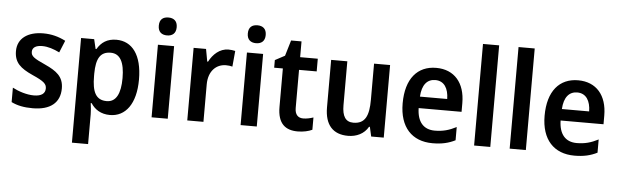

<svg xmlns="http://www.w3.org/2000/svg" viewBox="-57 -976 4606 1431"><g transform="rotate(5 2246.5 -260.0)"><path d="M406 -156C406 -245 352 -283 267 -322C180 -361 159 -376 159 -409C159 -440 185 -458 233 -458C277 -458 320 -443 363 -422L400 -512C347 -539 294 -553 233 -553C117 -553 41 -499 41 -404C41 -317 89 -278 179 -237C270 -197 287 -178 287 -145C287 -109 261 -86 202 -86C149 -86 87 -106 42 -130V-22C87 0 136 10 202 10C333 10 406 -48 406 -156Z M780 -553C711 -553 667 -522 637 -471H631L614 -543H516V240H637V17C637 -6 634 -37 630 -66H637C665 -22 711 10 780 10C896 10 973 -90 973 -272C973 -456 898 -553 780 -553ZM746 -453C817 -453 850 -390 850 -272C850 -156 817 -91 747 -91C665 -91 637 -151 637 -269V-288C638 -400 668 -453 746 -453Z M1152 -752C1112 -752 1085 -733 1085 -685C1085 -638 1113 -618 1152 -618C1191 -618 1219 -638 1219 -685C1219 -732 1191 -752 1152 -752ZM1212 -543H1091V0H1212Z M1618 -553C1553 -553 1503 -506 1474 -450H1468L1451 -543H1358V0H1479V-280C1479 -381 1538 -435 1610 -435C1626 -435 1645 -433 1658 -429L1669 -547C1654 -551 1634 -553 1618 -553Z M1818 -752C1778 -752 1751 -733 1751 -685C1751 -638 1779 -618 1818 -618C1857 -618 1885 -638 1885 -685C1885 -732 1857 -752 1818 -752ZM1878 -543H1757V0H1878Z M2217 -90C2178 -90 2155 -114 2155 -163V-448H2287V-543H2155V-661H2077L2042 -544L1969 -505V-448H2034V-160C2034 -34 2094 10 2184 10C2227 10 2266 1 2293 -12V-104C2269 -96 2243 -90 2217 -90Z M2828 -543H2708V-272C2708 -154 2681 -91 2592 -91C2534 -91 2508 -132 2508 -215V-543H2387V-188C2387 -56 2449 10 2561 10C2624 10 2681 -16 2712 -71H2718L2734 0H2828Z M3173 -552C3033 -552 2946 -452 2946 -267C2946 -89 3039 10 3193 10C3263 10 3313 -2 3363 -27V-126C3309 -98 3262 -85 3202 -85C3117 -85 3070 -140 3068 -242H3389V-307C3389 -458 3309 -552 3173 -552ZM3174 -461C3241 -461 3273 -406 3274 -328H3070C3075 -418 3114 -461 3174 -461Z M3625 0V-760H3504V0Z M3891 0V-760H3770V0Z M4235 -552C4095 -552 4008 -452 4008 -267C4008 -89 4101 10 4255 10C4325 10 4375 -2 4425 -27V-126C4371 -98 4324 -85 4264 -85C4179 -85 4132 -140 4130 -242H4451V-307C4451 -458 4371 -552 4235 -552ZM4236 -461C4303 -461 4335 -406 4336 -328H4132C4137 -418 4176 -461 4236 -461Z"/></g></svg>

Font: Noto Sans Devanagari UI SemiCondensed SemiBold
Style: Regular
Weight: 600
Width: 4
Designer: Jelle Bosma - Monotype Design Team
Foundry: Monotype Imaging Inc.
Version: Version 2.004